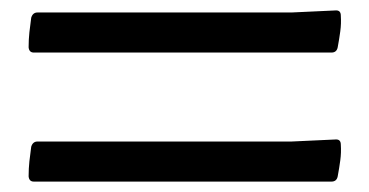

<svg xmlns="http://www.w3.org/2000/svg" viewBox="-20 -489 710 369"><path d="M40 -207Q43 -217 52 -217H540L626 -221Q635 -221 635 -211Q636 -196 634 -181Q632 -166 629 -150Q627 -140 617 -140H45Q36 -140 35 -150Q35 -165 36.5 -179Q38 -193 40 -207ZM40 -455Q43 -465 52 -465H540L626 -469Q635 -469 635 -459Q636 -444 634 -429Q632 -414 629 -398Q627 -388 617 -388H45Q36 -388 35 -398Q35 -413 36.5 -427Q38 -441 40 -455Z"/></svg>

Font: Hahmlet SemiBold
Style: Regular
Weight: 600
Version: Version 1.002